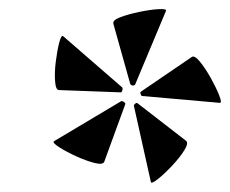

<svg xmlns="http://www.w3.org/2000/svg" viewBox="-20 -713 503 420"><path d="M208 -359Q205 -352 187 -356.5Q169 -361 147 -371Q125 -381 109.5 -391Q94 -401 98 -404L244 -491Q247 -493 251 -490Q255 -487 254 -485ZM310 -315 273 -481Q272 -483 275.5 -486Q279 -489 281 -487L387 -405Q393 -400 383 -384Q373 -368 356 -350Q339 -332 325 -321Q311 -310 310 -315ZM243 -511 109 -516Q102 -516 100.5 -535Q99 -554 102 -578Q105 -602 109.5 -619.5Q114 -637 118 -634L247 -522Q249 -520 247.5 -515Q246 -510 243 -511ZM461 -488 291 -503Q289 -503 287.5 -507.5Q286 -512 289 -513L399 -588Q405 -593 417 -578.5Q429 -564 441 -542.5Q453 -521 459.5 -504.5Q466 -488 461 -488ZM265 -529 228 -661Q226 -669 243.5 -675.5Q261 -682 285 -687Q309 -692 327 -693Q345 -694 343 -689L276 -529Q275 -526 271 -526Q267 -526 265 -529Z"/></svg>

Font: Cormorant Light
Style: Italic
Weight: 300
Italic angle: -10°
Designer: Christian Thalmann (Catharsis Fonts)
Foundry: Catharsis Fonts
Version: Version 4.000